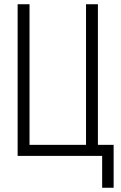

<svg xmlns="http://www.w3.org/2000/svg" viewBox="-20 -734 570 904"><path d="M63 0H461V150H515V-52H441V-714H385V-52H119V-714H63Z"/></svg>

Font: Noto Sans Mono Condensed Light
Style: Regular
Weight: 300
Width: 3
Designer: Monotype Design Team
Foundry: Monotype Imaging Inc.
Version: Version 2.014